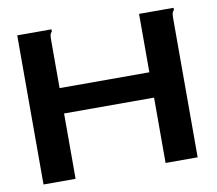

<svg xmlns="http://www.w3.org/2000/svg" viewBox="-72 -707 893 790"><g transform="rotate(-10 375.0 -311.5)"><path d="M48 -623H191V-614Q185 -608 183.5 -601Q182 -594 182 -577V-379H557V-623H701V-614Q695 -608 693.5 -601Q692 -594 692 -577V0H558V-273H182V0H48Z"/></g></svg>

Font: Inconsolata ExtraExpanded ExtraBold
Style: Regular
Weight: 800
Width: 8
Monospace: yes
Designer: Raph Levien, Cyreal, Brenton Simpson
Foundry: Raph Levien, Cyreal, Google
Version: Version 3.001; ttfautohint (v1.8.2.53-6de2)